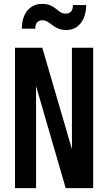

<svg xmlns="http://www.w3.org/2000/svg" viewBox="-20 -965 554 985"><path d="M57 0V-720H197L376 -107L349 -105V-720H458V0H317L139 -613L165 -615V0ZM321 -811Q296 -811 278.5 -818.5Q261 -826 248.5 -836Q236 -846 223.5 -853.5Q211 -861 196 -861Q181 -861 171 -851Q161 -841 161 -818H92Q92 -856 104.5 -884.5Q117 -913 140.5 -929Q164 -945 196 -945Q222 -945 238.5 -937.5Q255 -930 267 -920Q279 -910 290.5 -902.5Q302 -895 318 -895Q333 -895 343.5 -905Q354 -915 354 -939H422Q422 -901 409.5 -872Q397 -843 374 -827Q351 -811 321 -811Z"/></svg>

Font: Instrument Sans Condensed SemiBold
Style: Regular
Weight: 600
Width: 3
Designer: Rodrigo Fuenzalida
Foundry: fragTYPE
Version: Version 1.000;gftools[0.9.28]